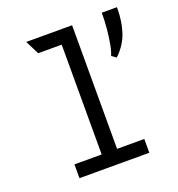

<svg xmlns="http://www.w3.org/2000/svg" viewBox="-132 -839 880 948"><g transform="rotate(-20 308.0 -365.0)"><path d="M267.5 0V-696.5L348.5 -722V0ZM124.5 0V-72.5H491.5V0ZM144 -649.5 107.5 -722H348.5L321 -649.5ZM501.5 -496.5 477.5 -513.5Q486.5 -533 493.2 -569.2Q500 -605.5 503.8 -648.2Q507.5 -691 507.5 -730H587V-722Q587 -657 568.8 -600.5Q550.5 -544 501.5 -496.5Z"/></g></svg>

Font: Overpass Mono Light
Style: Regular
Weight: 400
Monospace: yes
Version: Version 4.000